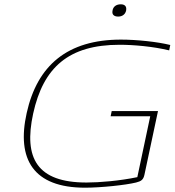

<svg xmlns="http://www.w3.org/2000/svg" viewBox="-20 -863 811 892"><path d="M766 -629 771 -654C711 -669 614 -679 542 -679C293 -679 153 -559 104 -338C56 -123 135 9 375 9C448 9 563 -3 612 -15C636 -21 646 -28 651 -51L714 -347H499L494 -323H678L618 -40C536 -23 443 -15 382 -15C152 -15 89 -128 134 -335C181 -550 299 -655 536 -655C601 -655 691 -647 766 -629ZM503 -814C499 -797 508 -786 529 -786C549 -786 562 -797 566 -814V-815C569 -832 561 -843 541 -843C520 -843 506 -832 503 -815Z"/></svg>

Font: LT Wave Thin
Style: Italic
Weight: 100
Designer: Daniel Lyons
Version: Version 2.5 (Glyphs App)